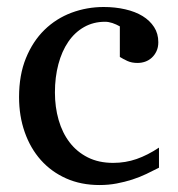

<svg xmlns="http://www.w3.org/2000/svg" viewBox="-20 -514 506 546"><path d="M432.1 -37.1Q415 -28.3 396.2 -19.3Q377.4 -10.3 356.2 -3.4Q335 3.4 311.8 7.8Q288.6 12.2 263.2 12.2Q210.4 12.2 168.2 -6.6Q126 -25.4 96.2 -58.8Q66.4 -92.3 50.3 -138.2Q34.2 -184.1 34.2 -237.8Q34.2 -300.8 53.7 -348.6Q73.2 -396.5 106.4 -429Q139.6 -461.4 183.3 -477.8Q227.1 -494.1 274.9 -494.1Q307.6 -494.1 336.2 -487.5Q364.7 -481 385.5 -468.3Q406.2 -455.6 418.2 -437Q430.2 -418.5 430.2 -394Q430.2 -379.4 425 -368.4Q419.9 -357.4 411.6 -349.9Q403.3 -342.3 392.8 -338.6Q382.3 -335 371.1 -335Q354.5 -335 342.3 -340.6Q330.1 -346.2 320.8 -352.1V-439Q310.5 -444.8 299.6 -448.5Q288.6 -452.1 278.8 -452.1Q245.6 -452.1 219 -437Q192.4 -421.9 174.1 -395Q155.8 -368.2 146 -331.3Q136.2 -294.4 136.2 -251Q136.2 -209.5 146.7 -172.9Q157.2 -136.2 178 -109.1Q198.7 -82 229.7 -66.4Q260.7 -50.8 301.8 -50.8Q336.9 -50.8 368.4 -61.8Q399.9 -72.8 432.1 -94.2Z"/></svg>

Font: BabelStone Ogham Bound
Style: Italic
Weight: 400
Italic angle: -30°
Designer: Andrew West
Foundry: BabelStone
Version: Version 2.02 March 14, 2022